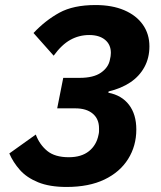

<svg xmlns="http://www.w3.org/2000/svg" viewBox="-20 -730 640 762"><path d="M231 -421H296Q351 -421 380.5 -441.5Q410 -462 416 -492Q418 -500 419 -507Q420 -514 420 -520Q420 -553 397 -572Q374 -591 334 -591Q294 -591 259.5 -572Q225 -553 193 -509L113 -599Q160 -649 215.5 -679.5Q271 -710 359 -710Q425 -710 473 -689.5Q521 -669 547 -632Q573 -595 573 -546Q573 -500 553 -463.5Q533 -427 497 -403Q461 -379 411 -367L410 -362Q463 -352 492 -314Q521 -276 521 -216Q521 -151 488.5 -99Q456 -47 394.5 -17.5Q333 12 244 12Q177 12 131.5 -6.5Q86 -25 59 -55.5Q32 -86 17 -121L122 -196Q137 -156 167.5 -131Q198 -106 253 -106Q303 -106 333 -130Q363 -154 371 -195Q373 -203 373 -208.5Q373 -214 373 -221Q373 -258 348 -279Q323 -300 279 -300H207Z"/></svg>

Font: IBM Plex Sans
Style: Italic
Weight: 400
Italic angle: -11.31°
Designer: Mike Abbink, Paul van der Laan, Pieter van Rosmalen
Foundry: Bold Monday
Version: Version 3.201